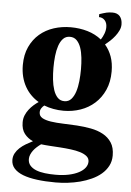

<svg xmlns="http://www.w3.org/2000/svg" viewBox="-57 -636 624 918"><g transform="rotate(5 255.0 -177.5)"><path d="M40 -307.1Q40 -356.9 57.4 -394.3Q74.7 -431.6 104 -456.8Q133.3 -481.9 171.9 -494.4Q210.4 -506.8 252.9 -506.8Q295.4 -506.8 333.5 -495.6Q371.6 -484.4 400.9 -460.9Q410.2 -475.1 416 -490.7Q421.9 -506.3 421.9 -522Q421.9 -542.5 410.9 -554.7Q399.9 -566.9 382.8 -566.9V-581.1Q393.6 -584.5 401.9 -587.2Q410.2 -589.8 417 -591.3Q423.8 -592.8 430.7 -593.5Q437.5 -594.2 445.8 -594.2Q468.8 -594.2 481 -580.1Q493.2 -565.9 493.2 -541Q493.2 -526.4 486.3 -512Q479.5 -497.6 469.2 -484.4Q459 -471.2 446.5 -459.5Q434.1 -447.8 422.9 -439Q443.4 -415.5 454.6 -384.3Q465.8 -353 465.8 -313Q465.8 -262.7 448.5 -224.1Q431.2 -185.5 401.9 -159.2Q372.6 -132.8 334 -119.4Q295.4 -106 252.9 -106Q228 -106 204.1 -110.4Q180.2 -114.7 159.2 -123Q151.4 -117.2 145.8 -108.4Q140.1 -99.6 140.1 -88.9Q140.1 -70.8 155.8 -62Q171.4 -53.2 197.3 -49.3Q223.1 -45.4 255.9 -44.4Q288.6 -43.5 323 -41.3Q357.4 -39.1 390.1 -33Q422.9 -26.9 448.7 -12.9Q474.6 1 490.2 24.9Q505.9 48.8 505.9 86.9Q505.9 114.7 494.1 137Q482.4 159.2 462.6 176Q442.9 192.9 416.7 204.8Q390.6 216.8 361.6 224.4Q332.5 231.9 302.5 235.4Q272.5 238.8 245.1 238.8Q195.3 238.8 155.5 233.6Q115.7 228.5 87.9 217.8Q60.1 207 44.9 189.9Q29.8 172.9 29.8 148.9Q29.8 131.8 37.6 117.4Q45.4 103 58.3 91.1Q71.3 79.1 87.4 69.6Q103.5 60.1 120.1 51.8Q95.7 41.5 79.3 20.8Q63 0 63 -34.2Q63 -52.2 69.3 -67.6Q75.7 -83 85.7 -95.9Q95.7 -108.9 107.7 -119.4Q119.6 -129.9 130.9 -137.2Q110.8 -148.9 94 -165.8Q77.1 -182.6 65.2 -203.9Q53.2 -225.1 46.6 -251Q40 -276.9 40 -307.1ZM318.8 -311Q318.8 -339.4 315.9 -366.2Q313 -393.1 305.7 -414.1Q298.3 -435.1 285.6 -448Q272.9 -460.9 252.9 -460.9Q232.9 -460.9 220.2 -447.5Q207.5 -434.1 200.2 -412.4Q192.9 -390.6 189.9 -363Q187 -335.4 187 -307.1Q187 -278.3 189.9 -250.5Q192.9 -222.7 200.2 -200.7Q207.5 -178.7 220.2 -165.3Q232.9 -151.9 252.9 -151.9Q272.9 -151.9 285.6 -166Q298.3 -180.2 305.7 -202.9Q313 -225.6 315.9 -253.9Q318.8 -282.2 318.8 -311ZM393.1 126Q393.1 110.4 380.9 100.3Q368.7 90.3 348.9 84.2Q329.1 78.1 304 75Q278.8 71.8 252.9 70.1Q227.1 68.4 202.6 66.9Q178.2 65.4 160.2 63Q149.9 70.3 140.4 78.9Q130.9 87.4 123.8 96.9Q116.7 106.4 112.3 116.9Q107.9 127.4 107.9 138.2Q107.9 156.7 118.7 169.2Q129.4 181.6 147.7 189Q166 196.3 190.2 199.2Q214.4 202.1 241.2 202.1Q276.9 202.1 305.2 196Q333.5 189.9 353 179.4Q372.6 168.9 382.8 155.3Q393.1 141.6 393.1 126Z"/></g></svg>

Font: Berkshire Swash
Style: Regular
Weight: 400
Designer: Astigmatic (AOETI)
Foundry: Astigmatic (AOETI)
Version: Version 1.001